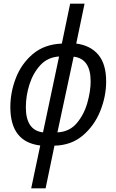

<svg xmlns="http://www.w3.org/2000/svg" viewBox="-20 -780 630 1040"><path d="M149 240H227L275 9Q366 7 428.5 -46Q491 -99 523 -178.5Q555 -258 555 -339Q555 -433 512.5 -483.5Q470 -534 393 -544L438 -760H360L315 -544Q220 -540 158 -487.5Q96 -435 66 -357.5Q36 -280 36 -200Q36 -11 198 8ZM213 -63Q120 -74 120 -199Q120 -261 139.5 -322.5Q159 -384 198.5 -427Q238 -470 300 -474ZM291 -63 379 -473Q471 -462 471 -339Q471 -286 453 -222.5Q435 -159 395.5 -112.5Q356 -66 291 -63Z"/></svg>

Font: Noto Sans UI SemiCondensed
Style: Italic
Weight: 400
Width: 4
Italic angle: -12°
Designer: Monotype Design Team
Foundry: Monotype Imaging Inc.
Version: Version 1.901